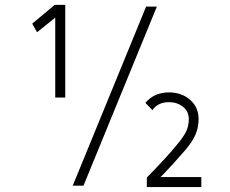

<svg xmlns="http://www.w3.org/2000/svg" viewBox="-20 -760 940 786"><path d="M578.1 -732.9H622.1L321.8 0H277.8ZM111.8 -663.1 204.1 -740.2H247.1V-360.8H206.1V-688L131.8 -627.9ZM575.2 -338.9Q611.3 -381.8 671.9 -381.8Q723.6 -381.8 758.3 -351.3Q793 -320.8 793 -272.9Q793 -239.3 781 -210.7Q769 -182.1 742.2 -149.9Q688.5 -87.4 647 -44.9L637.2 -35.2H646H804.2V5.9H581.1V-33.2Q662.6 -116.2 703.1 -166Q729 -196.3 741 -219.7Q752.9 -243.2 752.9 -272Q752.9 -304.2 729 -323Q705.1 -341.8 671.9 -341.8Q626 -341.8 604 -309.1Z"/></svg>

Font: Kreadon Light
Style: Regular
Weight: 300
Designer: kohakuno
Foundry: StudioGnu
Version: Version 1.000;Glyphs 3.1.2 (3151)